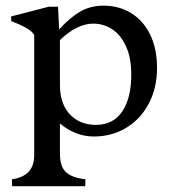

<svg xmlns="http://www.w3.org/2000/svg" viewBox="-20 -472 614 677"><path d="M281.2 160.2Q281.2 167.5 280.8 174.6Q280.3 181.6 280.3 184.6H22.9Q22.9 181.6 22.5 174.6Q22 167.5 22 160.2Q60.5 154.8 80.6 134Q100.6 113.3 100.6 74.7V-348.6Q92.3 -363.3 69.1 -375.5Q45.9 -387.7 23.4 -396L19.5 -397.5V-414.1L151.4 -448.2H184.6L188.5 -368.2Q224.6 -408.2 261.2 -430.2Q297.9 -452.1 344.7 -452.1Q399.9 -452.1 442.9 -425.5Q485.8 -398.9 509.8 -349.4Q533.7 -299.8 533.7 -232.9Q533.7 -161.6 504.6 -106.7Q475.6 -51.8 424.8 -21.2Q374 9.3 311 9.3Q278.3 9.3 248 -2.4Q217.8 -14.2 191.4 -36.6V70.3Q191.4 115.2 212.6 135Q233.9 154.8 281.2 160.2ZM318.4 -31.7Q379.4 -31.7 411.1 -79.1Q442.9 -126.5 442.9 -209Q442.9 -268.1 424.3 -308.6Q405.8 -349.1 375.5 -368.9Q345.2 -388.7 309.1 -388.7Q251.5 -388.7 191.4 -330.6V-169.4Q191.4 -129.4 206.3 -98.4Q221.2 -67.4 250 -49.6Q278.8 -31.7 318.4 -31.7Z"/></svg>

Font: Radley
Style: Regular
Weight: 400
Designer: Vernon Adams
Foundry: Vernon Adams
Version: Version 1.003; ttfautohint (v1.6)